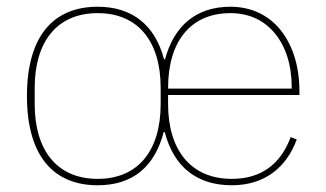

<svg xmlns="http://www.w3.org/2000/svg" viewBox="-20 -538 969 570"><path d="M270 -7C391 -7 457 -92 457 -229V-277C457 -414 391 -499 270 -499C149 -499 83 -414 83 -277V-229C83 -92 149 -7 270 -7ZM846 -275V-279C846 -346 828 -400 796 -439C764 -478 719 -499 664 -499C545 -499 479 -414 479 -277V-275ZM668 12C565 12 496 -42 469 -146H466C439 -42 373 12 270 12C137 12 60 -77 60 -253C60 -429 137 -518 270 -518C371 -518 440 -465 467 -362H470C497 -463 564 -518 664 -518C725 -518 776 -494 812 -450C848 -406 869 -343 869 -266V-256H479V-229C479 -92 547 -7 668 -7C753 -7 812 -48 843 -131L861 -124C830 -40 765 12 668 12Z"/></svg>

Font: Plexus Sans Thin
Style: Regular
Weight: 250
Version: Version 2.001;PS 002.001;hotconv 1.0.70;makeotf.lib2.5.58329